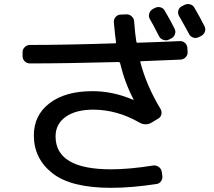

<svg xmlns="http://www.w3.org/2000/svg" viewBox="-20 -858 1040 933"><path d="M732.4 -819.3Q746.1 -826.2 760.3 -822.3Q774.4 -818.4 781.2 -804.7Q808.6 -758.8 828.1 -718.8Q835 -706.1 830.1 -691.9Q825.2 -677.7 811.5 -670.9L801.8 -666Q789.1 -659.2 774.4 -664.1Q759.8 -668.9 752.9 -681.6Q748 -690.4 739.3 -708Q730.5 -725.6 722.7 -739.7Q714.8 -753.9 708 -765.6Q701.2 -778.3 705.1 -792Q709 -805.7 721.7 -813.5ZM924.8 -820.3Q954.1 -770.5 973.6 -730.5Q980.5 -717.8 975.6 -704.1Q970.7 -690.4 958 -683.6L946.3 -677.7Q932.6 -670.9 918.9 -675.3Q905.3 -679.7 898.4 -693.4Q890.6 -709 849.6 -781.2Q842.8 -793.9 846.7 -807.6Q850.6 -821.3 864.3 -828.1L876 -834Q889.6 -840.8 903.8 -836.9Q918 -833 924.8 -820.3ZM125 -549.8Q110.4 -549.8 100.1 -560.1Q89.8 -570.3 89.8 -585V-605.5Q89.8 -619.1 100.6 -629.4Q111.3 -639.6 125 -639.6Q296.9 -639.6 540 -647.5Q543.9 -647.5 543.9 -651.4Q539.1 -684.6 533.2 -750Q532.2 -763.7 541.5 -774.9Q550.8 -786.1 565.4 -787.1L594.7 -788.1Q608.4 -789.1 619.6 -778.8Q630.9 -768.6 631.8 -754.9Q636.7 -688.5 642.6 -655.3Q642.6 -650.4 649.4 -650.4Q718.8 -652.3 853.5 -658.2Q868.2 -659.2 878.9 -649.4Q889.6 -639.6 890.6 -625L891.6 -605.5Q892.6 -590.8 882.3 -580.1Q872.1 -569.3 857.4 -568.4Q793.9 -565.4 666 -560.5Q660.2 -560.5 662.1 -555.7Q691.4 -442.4 759.8 -329.1Q767.6 -316.4 764.2 -302.2Q760.7 -288.1 748 -281.2L715.8 -261.7Q686.5 -245.1 655.3 -263.7Q549.8 -324.2 434.6 -325.2Q347.7 -325.2 298.8 -290Q250 -254.9 250 -195.3Q250 -35.2 519.5 -35.2Q607.4 -35.2 724.6 -53.7Q738.3 -55.7 750.5 -47.4Q762.7 -39.1 765.6 -25.4L768.6 -4.9Q771.5 8.8 763.2 21.5Q754.9 34.2 741.2 36.1Q620.1 54.7 519.5 54.7Q325.2 54.7 234.9 -16.1Q144.5 -86.9 144.5 -200.2Q144.5 -297.9 220.7 -356.4Q296.9 -415 429.7 -415Q529.3 -415 627 -373H628.9V-375Q585.9 -457 563.5 -551.8Q561.5 -556.6 556.6 -556.6Q302.7 -549.8 125 -549.8Z"/></svg>

Font: Rounded-L Mgen+ 1m medium
Style: Regular
Weight: 500
Designer: [Source Han Sans]
Ryoko NISHIZUKA  (kana & ideographs); Paul D. Hunt (Latin, Greek & Cyrillic); Wenlong ZHANG  (bopomofo
Version: Version 1.059.20150602